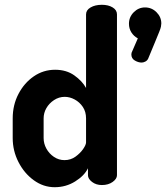

<svg xmlns="http://www.w3.org/2000/svg" viewBox="-20 -772 693 801"><path d="M208 9Q161 9 121 -20Q81 -49 57 -96Q33 -143 33 -196V-278Q33 -334 57 -380Q81 -426 121 -453.5Q161 -481 210 -481Q257 -481 290 -457.5Q323 -434 339 -405V-712Q339 -730 358 -741Q377 -752 405 -752Q432 -752 450 -741Q468 -730 468 -712V-41Q468 -26 450 -13Q432 0 405 0Q381 0 364 -13Q347 -26 347 -41V-70Q332 -39 293.5 -15Q255 9 208 9ZM249 -104Q275 -104 295 -118.5Q315 -133 327 -150.5Q339 -168 339 -178V-278Q339 -306 325.5 -326Q312 -346 291.5 -357Q271 -368 250 -368Q226 -368 205.5 -354.5Q185 -341 173.5 -321Q162 -301 162 -278V-196Q162 -173 173.5 -152Q185 -131 205 -117.5Q225 -104 249 -104ZM571 -511Q557 -511 542.5 -519.5Q528 -528 528 -545Q528 -552 532 -559L555 -612Q538 -621 528 -637Q518 -653 518 -673Q518 -701 538 -721Q558 -741 585 -741Q613 -741 633 -721Q653 -701 653 -674Q653 -669 651.5 -661Q650 -653 644 -638.5Q638 -624 627 -597Q616 -570 598 -527Q594 -519 586 -515Q578 -511 571 -511Z"/></svg>

Font: Dosis ExtraLight
Style: Bold
Weight: 700
Version: Version 3.001; ttfautohint (v1.8.2)